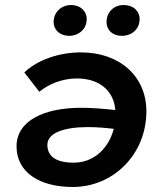

<svg xmlns="http://www.w3.org/2000/svg" viewBox="-20 -739 646 766"><path d="M303 -530C214 -530 128 -499 77 -450L137 -373C173 -403 228 -426 287 -426C374 -426 434 -379 440 -300C394 -305 348 -309 304 -309C155 -309 46 -257 46 -155C46 -50 140 7 270 7C434 7 564 -125 564 -295C564 -435 457 -530 303 -530ZM256 -596C293 -596 326 -622 326 -663C326 -695 300 -719 264 -719C225 -719 194 -691 194 -651C194 -620 219 -596 256 -596ZM466 -596C505 -596 537 -622 537 -663C537 -695 512 -719 473 -719C435 -719 405 -691 405 -651C405 -619 429 -596 466 -596ZM169 -161C169 -210 238 -232 331 -232C365 -232 400 -229 434 -225C413 -146 354 -90 274 -90C204 -90 169 -115 169 -161Z"/></svg>

Font: Fixel Display 20240404 SemiBold
Style: Italic
Weight: 600
Italic angle: -10°
Designer: AlfaBravo + MacPaw
Foundry: Kyrylo Tkachov, Marchela Mozhyna, Serhii Makarenko, Maria Weinstein, Zakhar Kryvoshyya
Version: Version 1.211;Glyphs 3.2 (3225)